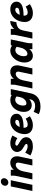

<svg xmlns="http://www.w3.org/2000/svg" viewBox="1812 -2620 1004 4669"><g transform="rotate(-90 2314.5 -285.0)"><path d="M5 0 117 -525H267L155 0ZM132 -660Q132 -704 163 -735.5Q194 -767 239 -767Q274 -767 295 -745.5Q316 -724 316 -692Q316 -649 285 -617Q254 -585 209 -585Q174 -585 153 -607Q132 -629 132 -660Z M286 0 371 -400Q376 -421 377 -437.5Q378 -454 378 -476V-525H522V-414L503 -424Q534 -477 583 -507Q632 -537 696 -537Q741 -537 775.5 -517.5Q810 -498 829.5 -462Q849 -426 849 -374Q849 -360 847.5 -345Q846 -330 842 -313L775 0H625L692 -315Q694 -324 695 -332Q696 -340 696 -347Q696 -377 680.5 -391Q665 -405 637 -405Q610 -405 579 -384.5Q548 -364 522.5 -325Q497 -286 485 -231L436 0Z M868 -50 940 -174Q977 -146 1018 -130.5Q1059 -115 1098 -115Q1117 -115 1128.5 -119.5Q1140 -124 1145 -131Q1150 -138 1150 -146Q1150 -157 1137 -170.5Q1124 -184 1085 -205Q1008 -247 980.5 -286Q953 -325 953 -371Q953 -417 979.5 -454.5Q1006 -492 1055 -514.5Q1104 -537 1171 -537Q1221 -537 1270 -521.5Q1319 -506 1354 -485L1290 -365Q1262 -385 1225.5 -400Q1189 -415 1157 -415Q1132 -415 1120 -405.5Q1108 -396 1108 -380Q1108 -368 1119 -357Q1130 -346 1163 -328Q1221 -297 1253.5 -268.5Q1286 -240 1299.5 -210.5Q1313 -181 1313 -145Q1313 -104 1288.5 -68Q1264 -32 1213 -10Q1162 12 1082 12Q1030 12 971 -5.5Q912 -23 868 -50Z M1388 -182Q1388 -253 1410 -317Q1432 -381 1473.5 -430.5Q1515 -480 1574 -508.5Q1633 -537 1706 -537Q1759 -537 1798.5 -517.5Q1838 -498 1860.5 -465Q1883 -432 1883 -390Q1883 -337 1856 -302.5Q1829 -268 1781 -248.5Q1733 -229 1668 -221.5Q1603 -214 1528 -214Q1518 -214 1509.5 -214.5Q1501 -215 1490 -215L1504 -307Q1506 -307 1509.5 -307Q1513 -307 1515 -307Q1608 -308 1655.5 -316.5Q1703 -325 1719 -340Q1735 -355 1735 -374Q1735 -394 1721.5 -405Q1708 -416 1685 -416Q1652 -416 1625.5 -396.5Q1599 -377 1580.5 -346Q1562 -315 1552 -278Q1542 -241 1542 -205Q1542 -161 1561.5 -137.5Q1581 -114 1620 -114Q1655 -114 1693 -128Q1731 -142 1762 -164L1823 -61Q1764 -23 1713.5 -5.5Q1663 12 1601 12Q1535 12 1487.5 -12Q1440 -36 1414 -80Q1388 -124 1388 -182Z M1873 156 1930 30Q1959 46 1996 56.5Q2033 67 2070 67Q2112 67 2145.5 55Q2179 43 2201 19Q2223 -5 2231 -41L2248 -121L2267 -111Q2247 -81 2219 -59.5Q2191 -38 2157.5 -27Q2124 -16 2089 -16Q2039 -16 2002.5 -40Q1966 -64 1947 -106.5Q1928 -149 1928 -204Q1928 -270 1949 -330Q1970 -390 2008.5 -436.5Q2047 -483 2100.5 -510Q2154 -537 2218 -537Q2256 -537 2291.5 -525.5Q2327 -514 2357 -491L2328 -356Q2306 -388 2279.5 -402.5Q2253 -417 2222 -417Q2188 -417 2162 -399.5Q2136 -382 2118 -353.5Q2100 -325 2091 -290.5Q2082 -256 2082 -222Q2082 -196 2088 -179Q2094 -162 2106.5 -153.5Q2119 -145 2138 -145Q2167 -145 2197.5 -163.5Q2228 -182 2253 -217.5Q2278 -253 2288 -304L2325 -480L2347 -525H2484L2381 -44Q2363 40 2317.5 93Q2272 146 2207 171.5Q2142 197 2063 197Q2009 197 1963 187Q1917 177 1873 156Z M2498 0 2583 -400Q2588 -421 2589 -437.5Q2590 -454 2590 -476V-525H2734V-414L2715 -424Q2746 -477 2795 -507Q2844 -537 2908 -537Q2953 -537 2987.5 -517.5Q3022 -498 3041.5 -462Q3061 -426 3061 -374Q3061 -360 3059.5 -345Q3058 -330 3054 -313L2987 0H2837L2904 -315Q2906 -324 2907 -332Q2908 -340 2908 -347Q2908 -377 2892.5 -391Q2877 -405 2849 -405Q2822 -405 2791 -384.5Q2760 -364 2734.5 -325Q2709 -286 2697 -231L2648 0Z M3129 -189Q3129 -257 3151.5 -319.5Q3174 -382 3214 -431Q3254 -480 3305 -508.5Q3356 -537 3413 -537Q3448 -537 3481 -526Q3514 -515 3539 -495L3554 -525H3691L3606 -125Q3602 -104 3600.5 -87.5Q3599 -71 3599 -49V0H3455V-73Q3424 -33 3381.5 -10.5Q3339 12 3291 12Q3242 12 3205.5 -13.5Q3169 -39 3149 -84.5Q3129 -130 3129 -189ZM3283 -207Q3283 -161 3298 -140.5Q3313 -120 3340 -120Q3370 -120 3400.5 -140.5Q3431 -161 3455.5 -200Q3480 -239 3492 -294L3511 -382Q3493 -398 3472.5 -406Q3452 -414 3429 -414Q3395 -414 3368 -395.5Q3341 -377 3322 -346.5Q3303 -316 3293 -279.5Q3283 -243 3283 -207Z M3711 0 3796 -400Q3801 -421 3802 -437.5Q3803 -454 3803 -476V-525H3947V-399L3928 -409Q3951 -452 3984.5 -481.5Q4018 -511 4058.5 -525Q4099 -539 4141 -537L4110 -390Q4062 -387 4021 -371.5Q3980 -356 3951.5 -322.5Q3923 -289 3910 -231L3861 0Z M4114 -182Q4114 -253 4136 -317Q4158 -381 4199.5 -430.5Q4241 -480 4300 -508.5Q4359 -537 4432 -537Q4485 -537 4524.5 -517.5Q4564 -498 4586.5 -465Q4609 -432 4609 -390Q4609 -337 4582 -302.5Q4555 -268 4507 -248.5Q4459 -229 4394 -221.5Q4329 -214 4254 -214Q4244 -214 4235.5 -214.5Q4227 -215 4216 -215L4230 -307Q4232 -307 4235.5 -307Q4239 -307 4241 -307Q4334 -308 4381.5 -316.5Q4429 -325 4445 -340Q4461 -355 4461 -374Q4461 -394 4447.5 -405Q4434 -416 4411 -416Q4378 -416 4351.5 -396.5Q4325 -377 4306.5 -346Q4288 -315 4278 -278Q4268 -241 4268 -205Q4268 -161 4287.5 -137.5Q4307 -114 4346 -114Q4381 -114 4419 -128Q4457 -142 4488 -164L4549 -61Q4490 -23 4439.5 -5.5Q4389 12 4327 12Q4261 12 4213.5 -12Q4166 -36 4140 -80Q4114 -124 4114 -182Z"/></g></svg>

Font: Radio Canada
Style: Italic
Weight: 400
Italic angle: -12°
Designer: Charles Daoud, Etienne Aubert Bonn, Alexandre Saumier Demers, Jacques Le Bailly
Foundry: Radio-Canada
Version: Version 2.104;gftools[0.9.28.dev5+ged2979d]